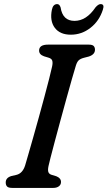

<svg xmlns="http://www.w3.org/2000/svg" viewBox="-20 -918 526 938"><path d="M217 -107Q212.5 -86 216.8 -76.2Q221 -66.5 235 -63L255 -57Q278 -48 278 -29Q278 -15.5 267.5 -7.8Q257 0 240.5 0H40Q21 0 14.5 -7Q8 -14 8 -26Q7.5 -49.5 35.5 -58L59.5 -63.5Q90 -70.5 102.5 -109Q107.5 -126 118 -162.2Q128.5 -198.5 142 -246Q155.5 -293.5 169.8 -345.2Q184 -397 197.2 -445.8Q210.5 -494.5 220.2 -533.5Q230 -572.5 234.5 -593Q238.5 -611.5 235.2 -621.8Q232 -632 216.5 -636.5L195 -643Q171 -651.5 171 -671Q171 -700 215 -700H413Q431.5 -700 437.8 -693.2Q444 -686.5 444 -675Q444 -652 414.5 -642L389.5 -635.5Q372.5 -631 364.2 -623Q356 -615 350.5 -597Q343.5 -574 331.2 -531.5Q319 -489 304.5 -436.2Q290 -383.5 275.2 -329.2Q260.5 -275 247.8 -227.5Q235 -180 226.8 -147.5Q218.5 -115 217 -107ZM344 -816Q402 -816 446.5 -882Q460.5 -898 471.5 -898Q492 -898 482.5 -870.5Q465 -815.5 422 -782Q379 -748.5 326 -748.5Q273 -748.5 247.8 -782Q222.5 -815.5 233.5 -870.5Q239 -898 259.5 -898Q270.5 -898 276 -882Q286 -816 344 -816Z"/></svg>

Font: Fraunces 9pt S100
Style: Italic
Weight: 400
Italic angle: -16°
Version: Version 1.000; ttfautohint (v1.8.3)